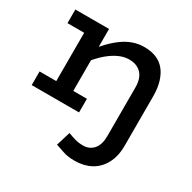

<svg xmlns="http://www.w3.org/2000/svg" viewBox="-159 -640 1035 1036"><g transform="rotate(30 358.0 -122.0)"><path d="M434 238Q390 238 361.5 228Q333 218 308 210L335 122Q359 131 381.5 137.5Q404 144 431 144Q471 144 495.5 116Q520 88 520 34V-270Q520 -296 513.5 -317Q507 -338 494 -352.5Q481 -367 461.5 -375Q442 -383 417 -383Q390 -383 363 -372.5Q336 -362 308.5 -342Q281 -322 254 -293Q227 -264 200 -228V-313Q232 -354 262.5 -385.5Q293 -417 323.5 -438.5Q354 -460 386 -471Q418 -482 455 -482Q496 -482 528 -469Q560 -456 581.5 -430Q603 -404 615 -365Q627 -326 627 -273V32Q627 98 602 144.5Q577 191 533.5 214.5Q490 238 434 238ZM29 0V-85H324V0ZM133 0V-471H239V0ZM29 -386V-471H217V-386Z"/></g></svg>

Font: BioRhyme Medium
Style: Regular
Weight: 500
Designer: Aoife Mooney
Foundry: Aoife Mooney Type
Version: Version 1.600;gftools[0.9.33]